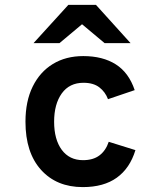

<svg xmlns="http://www.w3.org/2000/svg" viewBox="-20 -752 656 784"><path d="M318 12Q211 12 147.5 -58.5Q84 -129 84 -255Q84 -338.5 113.5 -398.5Q143 -458.5 196 -490.8Q249 -523 320 -523Q399.5 -523 452.8 -489.2Q506 -455.5 530 -384L421 -347Q410 -376.5 385.8 -395.2Q361.5 -414 321 -414Q263.5 -414 232.2 -370.5Q201 -327 201 -255Q201 -182.5 232.2 -140.2Q263.5 -98 319 -98Q360.5 -98 386.2 -117.5Q412 -137 424 -173L533 -139Q510.5 -65 457 -26.5Q403.5 12 318 12ZM117 -576 259 -732H372L513 -576H407L315 -653L223 -576Z"/></svg>

Font: Overpass Mono
Style: Bold
Weight: 700
Monospace: yes
Designer: Delve Withrington, Dave Bailey
Foundry: Delve Fonts LLC
Version: Version 4.000